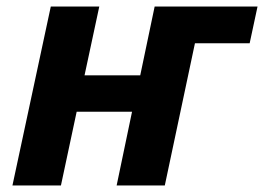

<svg xmlns="http://www.w3.org/2000/svg" viewBox="-20 -566 806 586"><path d="M18 0 135 -546H283L238 -336H408L452 -546H766L742 -434H575L483 0H336L383 -225H214L166 0Z"/></svg>

Font: Noto IKEA Latin
Style: Bold Italic
Weight: 700
Italic angle: -12°
Designer: Monotype Design Team
Foundry: Monotype Imaging Inc.
Version: Version 1.0